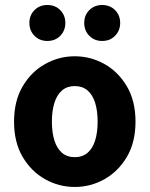

<svg xmlns="http://www.w3.org/2000/svg" viewBox="-20 -732 595 764"><path d="M277.5 12Q214.8 12 159.7 -18.7Q104.6 -49.5 70.2 -107.5Q35.9 -165.6 35.9 -247.9Q35.9 -330.4 70.2 -388.5Q104.6 -446.7 159.7 -477.4Q214.8 -508.1 277.5 -508.1Q340.3 -508.1 395.3 -477.4Q450.3 -446.7 484.8 -388.5Q519.2 -330.4 519.2 -247.9Q519.2 -165.6 484.8 -107.5Q450.3 -49.5 395.3 -18.7Q340.3 12 277.5 12ZM277.5 -106.6Q307.9 -106.6 328.3 -123.9Q348.7 -141.2 358.6 -173.1Q368.5 -205 368.5 -247.9Q368.5 -290.8 358.6 -322.8Q348.7 -354.7 328.3 -372.1Q307.9 -389.5 277.5 -389.5Q247.1 -389.5 226.8 -372.1Q206.5 -354.7 196.5 -322.8Q186.5 -290.8 186.5 -247.9Q186.5 -205 196.5 -173.1Q206.5 -141.2 226.8 -123.9Q247.1 -106.6 277.5 -106.6ZM168.5 -569Q137.3 -569 117.1 -589.7Q96.9 -610.3 96.9 -640.6Q96.9 -671.1 117.1 -691.6Q137.3 -712.1 168.5 -712.1Q199.8 -712.1 219.9 -691.6Q240 -671.1 240 -640.6Q240 -610.3 219.9 -589.7Q199.8 -569 168.5 -569ZM386.6 -569Q355.5 -569 335.3 -589.7Q315.1 -610.3 315.1 -640.6Q315.1 -671.1 335.3 -691.6Q355.5 -712.1 386.6 -712.1Q417.9 -712.1 438 -691.6Q458.2 -671.1 458.2 -640.6Q458.2 -610.3 438 -589.7Q417.9 -569 386.6 -569Z"/></svg>

Font: SourceSans3VF
Style: Regular
Weight: 200
Designer: Paul D. Hunt
Foundry: Adobe
Version: Version 3.052;hotconv 1.1.0;makeotfexe 2.6.0